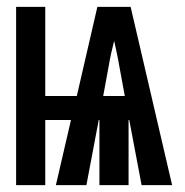

<svg xmlns="http://www.w3.org/2000/svg" viewBox="-20 -540 540 560"><path d="M27 0V-520H112V-260H204L264 -520H361L482 0H393L357 -190H355V0H270V-190H268L232 0H143L187 -190H112V0ZM344 -260 328 -347Q325 -365 321 -383.5Q317 -402 313 -421Q308 -402 304 -383.5Q300 -365 297 -347L281 -260Z"/></svg>

Font: Iosevka SS04 Heavy
Style: Regular
Weight: 900
Monospace: yes
Designer: Belleve Invis
Foundry: Belleve Invis
Version: Version 19.0.0; ttfautohint (v1.8.4)